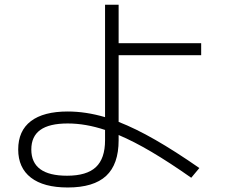

<svg xmlns="http://www.w3.org/2000/svg" viewBox="-20 -789 978 829"><path d="M58.6 -143.6Q58.6 -224.1 113.3 -265.9Q168 -307.6 272.5 -307.6Q350.1 -307.6 433.6 -283.2V-768.6H492.2V-602.5H848.6V-550.8H492.2V-262.7Q564.9 -234.4 650.1 -185.5Q735.4 -136.7 840.8 -63.5L805.7 -21.5Q711.9 -87.4 635 -132.8Q558.1 -178.2 492.2 -206.1V-183.6Q492.2 -79.6 438.2 -29.5Q384.3 20.5 272.5 20.5Q168.5 20.5 113.5 -22Q58.6 -64.5 58.6 -143.6ZM269.5 -30.3Q354.5 -30.3 394 -67.4Q433.6 -104.5 433.6 -183.6V-228Q349.6 -255.9 272.5 -255.9Q192.9 -255.9 154.1 -228Q115.2 -200.2 115.2 -143.6Q115.2 -30.3 269.5 -30.3Z"/></svg>

Font: Pretendard Light
Style: Regular
Weight: 300
Designer: Base glyphs from Inter by Rasmus Andersson; Hangeul glyphs from Noto Sans CJK(Source Han Sans) by Jang Soo-young and Kan
Foundry: Kil Hyung-jin
Version: Version 1.309